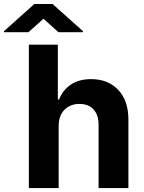

<svg xmlns="http://www.w3.org/2000/svg" viewBox="-86 -954 730 974"><path d="M211.6 -315.3V0H60.4V-727.3H207.4V-449.2H213.8Q232.6 -497.5 273.6 -525Q314.6 -552.6 376.8 -552.6Q462 -552.6 513.8 -497.9Q565.7 -443.2 565.3 -347.3V0H414.1V-320.3Q414.4 -370.7 388.7 -398.8Q362.9 -426.8 316.8 -426.8Q270.6 -426.8 241.3 -397.5Q212 -368.3 211.6 -315.3ZM58.6 -790.8 134.6 -859 210.2 -790.8H334.9V-795.8L180.8 -933.6H88.1L-65.7 -795.8V-790.8Z"/></svg>

Font: Inter UI
Style: Bold
Weight: 700
Designer: Rasmus Andersson
Foundry: rsms
Version: 3.2;8d6f07862